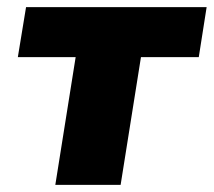

<svg xmlns="http://www.w3.org/2000/svg" viewBox="-20 -518 599 538"><path d="M135 0 192 -358H30L53 -498H559L537 -358H375L318 0Z"/></svg>

Font: Nunito Sans 10pt Black
Style: Italic
Weight: 900
Italic angle: -9°
Designer: Vernon Adams
Foundry: Vernon Adams
Version: Version 3.101;gftools[0.9.27]